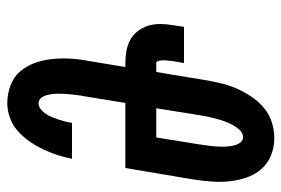

<svg xmlns="http://www.w3.org/2000/svg" viewBox="-146 -638 791 540"><g transform="rotate(90 250.0 -367.5)"><path d="M270 8Q244 8 220 -1Q196 -10 180.5 -28Q165 -46 156.5 -69.5Q148 -93 145.5 -118.5Q143 -144 144.5 -170Q146 -196 151 -221L168 -324H157Q140 -324 123 -327Q106 -330 91.5 -338Q77 -346 67 -359Q57 -372 52 -388Q47 -404 47 -421.5Q47 -439 50 -456L55 -489H157L151 -456Q151 -452 150.5 -448Q150 -444 149.5 -440Q149 -436 149 -431.5Q149 -427 149.5 -423Q150 -419 151.5 -415Q153 -411 157 -411H182L206 -556Q210 -578 215.5 -599.5Q221 -621 230.5 -641.5Q240 -662 253 -681Q266 -700 284.5 -715Q303 -730 325 -736.5Q347 -743 368 -743Q394 -743 417 -733.5Q440 -724 455.5 -706Q471 -688 479 -664.5Q487 -641 489.5 -616Q492 -591 490 -565Q488 -539 484 -514L452 -324H269L250 -207Q248 -198 247 -189Q246 -180 245 -171.5Q244 -163 243.5 -154Q243 -145 243 -136Q243 -127 244 -118.5Q245 -110 247.5 -101.5Q250 -93 255.5 -86.5Q261 -80 270 -80Q279 -80 287 -86.5Q295 -93 300.5 -101.5Q306 -110 309.5 -119Q313 -128 316 -137Q319 -146 321.5 -155.5Q324 -165 325 -174H426Q422 -153 415.5 -133Q409 -113 399.5 -93Q390 -73 377.5 -55Q365 -37 348.5 -22Q332 -7 311 0.5Q290 8 270 8ZM284 -411H366L385 -528Q386 -537 387.5 -546Q389 -555 390 -564Q391 -573 391.5 -581.5Q392 -590 392 -599Q392 -608 391 -616.5Q390 -625 387.5 -633.5Q385 -642 379.5 -648.5Q374 -655 365 -655Q354 -655 345.5 -646Q337 -637 331.5 -627Q326 -617 322 -606.5Q318 -596 315 -585.5Q312 -575 309.5 -564Q307 -553 305 -542Z"/></g></svg>

Font: Iosevka Curly Slab SmBdObl
Style: Regular
Weight: 600
Italic angle: -9°
Monospace: yes
Designer: Belleve Invis
Foundry: Belleve Invis
Version: Version 11.0.0; ttfautohint (v1.8.3)